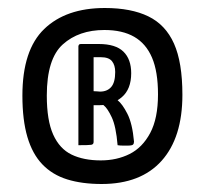

<svg xmlns="http://www.w3.org/2000/svg" viewBox="-20 -780 512 480"><path d="M234 -320Q185 -320 148 -331.5Q111 -343 86 -369Q61 -395 48.5 -437.5Q36 -480 36 -541Q36 -655 90.5 -707.5Q145 -760 242 -760Q308 -760 351 -739Q394 -718 415 -671Q436 -624 436 -543Q436 -436 384 -378Q332 -320 234 -320ZM176 -417V-665Q176 -665 177 -667.5Q178 -670 183 -670H203Q208 -670 211 -667.5Q214 -665 214 -665V-425Q214 -419 208 -418Q202 -417 176 -417ZM274 -417Q270 -464 259.5 -486.5Q249 -509 239.5 -516.5Q230 -524 230 -524Q230 -524 229 -526.5Q228 -529 232 -530L251 -541Q254 -541 257.5 -541Q261 -541 262 -539Q262 -539 274 -529.5Q286 -520 298.5 -495.5Q311 -471 315 -426Q315 -421 312.5 -418.5Q310 -416 299 -416Q295 -416 287.5 -416Q280 -416 274 -417ZM232 -379Q272 -379 304 -395Q336 -411 355.5 -447.5Q375 -484 375 -544Q375 -601 360 -636Q345 -671 315.5 -688Q286 -705 241 -705Q177 -705 137 -669Q97 -633 97 -541Q97 -479 113 -443.5Q129 -408 159 -393.5Q189 -379 232 -379ZM230 -551Q248 -551 258 -562.5Q268 -574 268 -600Q268 -617 260 -627Q252 -637 232 -637Q221 -637 215.5 -637Q210 -637 210 -637V-552Q210 -552 214.5 -552Q219 -552 224 -551.5Q229 -551 230 -551ZM189 -517Q182 -517 181.5 -519Q181 -521 181 -526V-664Q181 -665 181.5 -667.5Q182 -670 186 -670H227Q269 -670 288.5 -651Q308 -632 308 -597Q308 -557 284.5 -537Q261 -517 228 -517Z"/></svg>

Font: Yanone Kaffeesatz ExtraLight
Style: Regular
Weight: 400
Version: Version 2.003